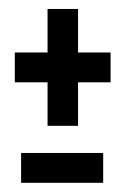

<svg xmlns="http://www.w3.org/2000/svg" viewBox="-20 -485 281 428"><path d="M154 -204.5H86V-301.5H13V-368H86V-465H154V-368H226.5V-301.5H154ZM210 -144V-77.5H27V-144Z"/></svg>

Font: Anybody Narrow Medium
Style: Regular
Weight: 500
Width: 3
Designer: Tyler Finck
Foundry: Etcetera Type Company
Version: Version 1.000; ttfautohint (v1.8)